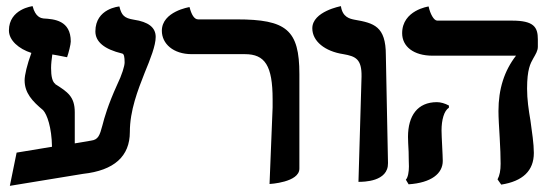

<svg xmlns="http://www.w3.org/2000/svg" viewBox="-20 -585 1791 624"><path d="M276 -128C258 -125 241 -122 223 -119V-220C223 -271 200 -286 159 -312H160C150 -319 146 -337 146 -364C146 -378 148 -393 150 -408C156 -407 174 -404 198 -399C203 -413 210 -441 210 -450C210 -519 156 -523 121 -525C114 -526 95 -529 86 -565C86 -565 9 -556 9 -486C9 -454 41 -426 82 -413C68 -375 60 -341 60 -324C60 -283 85 -256 120 -227C133 -213 148 -171 149 -108L34 -89L12 19C82 7 180 -8 250 -20C351 -31 402 -77 402 -156C402 -226 428 -292 450 -348C469 -394 486 -437 486 -465C486 -496 462 -514 415 -521C384 -526 375 -535 368 -564C368 -564 290 -558 290 -483C290 -449 319 -425 377 -411C383 -410 385 -400 385 -382C385 -371 377 -343 360 -308C331 -244 319 -202 313 -178C304 -144 299 -131 276 -128Z M856 13C856 13 953 8 953 -37V-344C953 -488 911 -522 749 -522H624C611 -522 602 -538 596 -562C596 -562 506 -548 506 -485C506 -443 543 -409 603 -409H776C841 -409 866 -372 866 -262V-236Z M1145 6C1161 6 1242 6 1241 -55C1239 -171 1236 -289 1234 -406C1234 -500 1195 -510 1132 -521C1117 -524 1093 -529 1088 -565C1088 -565 995 -548 995 -493C995 -451 1036 -418 1096 -409C1136 -402 1156 -393 1155 -336Z M1693 -297C1693 -360 1704 -379 1713 -395C1721 -409 1728 -420 1728 -433V-457C1728 -497 1715 -518 1644 -518H1401C1390 -518 1378 -540 1373 -564C1373 -564 1287 -552 1287 -477C1287 -434 1324 -404 1386 -404H1657C1619 -355 1600 -296 1600 -224C1600 -203 1602 -170 1604 -138C1606 -106 1607 -73 1607 -53C1607 -31 1604 -15 1597 -2L1609 15C1679 4 1715 -30 1715 -88C1715 -118 1709 -156 1704 -193C1698 -228 1693 -262 1693 -297ZM1415 -161C1415 -195 1423 -225 1439 -235V-242C1426 -249 1412 -253 1400 -253C1337 -253 1306 -209 1306 -140C1306 -131 1307 -110 1308 -92C1308 -72 1309 -53 1309 -44C1309 -27 1306 -8 1299 -1L1308 14C1382 9 1419 -21 1419 -62C1419 -70 1418 -91 1417 -111C1416 -131 1415 -151 1415 -161Z"/></svg>

Font: Libertinus Serif Semibold
Style: Regular
Weight: 600
Designer: Philipp H. Poll, Khaled Hosny
Foundry: Caleb Maclennan
Version: Version 7.050;RELEASE